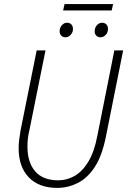

<svg xmlns="http://www.w3.org/2000/svg" viewBox="-20 -905 640 937"><path d="M259 12Q170 12 120.5 -39.5Q71 -91 71 -182Q71 -203 73.5 -222.5Q76 -242 80 -267L159 -659H202L124 -272Q118 -248 116 -228Q114 -208 114 -190Q114 -112 152 -68.5Q190 -25 264 -25Q306 -25 343.5 -46Q381 -67 410.5 -115Q440 -163 455 -242L538 -659H581L496 -234Q477 -142 441.5 -88.5Q406 -35 358.5 -11.5Q311 12 259 12ZM300 -723Q287 -723 279 -731Q271 -739 271 -752Q271 -770 282 -782Q293 -794 307 -794Q320 -794 328 -786Q336 -778 336 -763Q336 -747 325 -735Q314 -723 300 -723ZM471 -723Q458 -723 450 -731Q442 -739 442 -752Q442 -770 453 -782Q464 -794 478 -794Q491 -794 499 -786Q507 -778 507 -763Q507 -747 496 -735Q485 -723 471 -723ZM288 -854 295 -885H532L525 -854Z"/></svg>

Font: Source Code Pro ExtraLight Light
Style: Italic
Weight: 300
Italic angle: -11°
Monospace: yes
Version: Version 1.016;hotconv 1.0.116;makeotfexe 2.5.65601